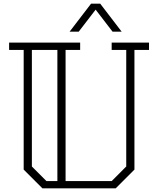

<svg xmlns="http://www.w3.org/2000/svg" viewBox="-20 -1034 868 1054"><path d="M798 -760H718V-103L615 0H213L110 -103V-760H30V-800H420V-760H340V-40H593L673 -120V-760H593V-800H798ZM235 -40H295V-760H155V-120ZM598 -860 505 -981 412 -860H362L480 -1014H530L648 -860Z"/></svg>

Font: Kumar One Outline
Style: Regular
Weight: 400
Designer: Parimal Parmar
Foundry: Indian Type Foundry
Version: Version 1.000;PS 1.000;hotconv 1.0.88;makeotf.lib2.5.647800